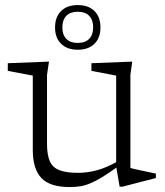

<svg xmlns="http://www.w3.org/2000/svg" viewBox="-20 -746 665 776"><path d="M170 -165Q170 -120.5 181.2 -94.8Q192.5 -69 220 -58.2Q247.5 -47.5 295.5 -47.5Q333.5 -47.5 372.2 -58Q411 -68.5 455 -93.5L460 -75.5Q423 -48.5 395.8 -31.8Q368.5 -15 346.8 -5.8Q325 3.5 304.8 6.8Q284.5 10 261.5 10Q181.5 10 147 -26.8Q112.5 -63.5 112.5 -139.5V-440.5L11.5 -459.5V-490.5L178 -497L170 -443.5ZM463.5 8.5 449.5 -73V-440.5L349.5 -459.5V-490.5L514.5 -497L507 -443.5V-67Q511.5 -65.5 525 -62.5Q538.5 -59.5 555.2 -56Q572 -52.5 587 -49.2Q602 -46 610 -44.5V-26.5L475 8.5ZM294 -725.5Q337.5 -725.5 361.8 -701.5Q386 -677.5 386 -635Q386 -593 361.8 -569Q337.5 -545 294 -545Q251.5 -545 227 -569Q202.5 -593 202.5 -635Q202.5 -677.5 227 -701.5Q251.5 -725.5 294 -725.5ZM294 -572.5Q324.5 -572.5 340.5 -589Q356.5 -605.5 356.5 -635Q356.5 -665.5 340.5 -682Q324.5 -698.5 294 -698.5Q264 -698.5 248 -682Q232 -665.5 232 -635Q232 -605.5 248 -589Q264 -572.5 294 -572.5Z"/></svg>

Font: Newsreader 9pt Light
Style: Regular
Weight: 300
Designer: Hugues Gentile
Foundry: Production Type
Version: Version 1.003